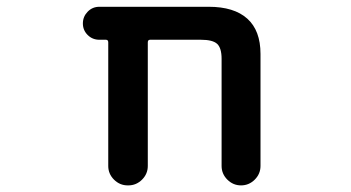

<svg xmlns="http://www.w3.org/2000/svg" viewBox="-20 -568 1040 569"><path d="M636.7 -76.2V-393.6Q636.7 -425.8 623.5 -438Q610.4 -450.2 575.2 -450.2H424.8Q418 -450.2 418 -442.4V-76.2Q418 -52.7 400.9 -35.6Q383.8 -18.6 360.4 -18.6H358.4Q335 -18.6 317.9 -35.6Q300.8 -52.7 300.8 -76.2V-442.4Q300.8 -450.2 293.9 -450.2H274.4Q253.9 -450.2 239.7 -464.4Q225.6 -478.5 225.6 -498.5Q225.6 -518.6 239.7 -533.2Q253.9 -547.9 274.4 -547.9H598.6Q673.8 -547.9 712.9 -512.7Q752 -477.5 752 -408.2V-76.2Q752 -52.7 734.9 -35.6Q717.8 -18.6 694.3 -18.6Q670.9 -18.6 653.8 -35.6Q636.7 -52.7 636.7 -76.2Z"/></svg>

Font: Rounded Mgen+ 1m medium
Style: Regular
Weight: 500
Designer: [Source Han Sans]
Ryoko NISHIZUKA  (kana & ideographs); Paul D. Hunt (Latin, Greek & Cyrillic); Wenlong ZHANG  (bopomofo
Version: Version 1.059.20150602